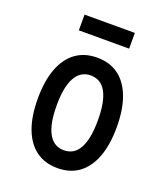

<svg xmlns="http://www.w3.org/2000/svg" viewBox="-149 -913 898 1033"><g transform="rotate(20 300.0 -397.0)"><path d="M300 16Q228 16 177.5 -21Q127 -58 100.5 -128.5Q74 -199 74 -300Q74 -401 100.5 -471.5Q127 -542 177.5 -579Q228 -616 300 -616Q373 -616 423 -579Q473 -542 499.5 -471.5Q526 -401 526 -300Q526 -199 499.5 -128.5Q473 -58 423 -21Q373 16 300 16ZM300 -86Q359 -86 388.5 -140Q418 -194 418 -300Q418 -406 388.5 -460Q359 -514 300 -514Q242 -514 212 -460Q182 -406 182 -300Q182 -194 212 -140Q242 -86 300 -86ZM156 -720V-810H444V-720Z"/></g></svg>

Font: Martian Mono Condensed
Style: Regular
Weight: 400
Width: 3
Designer: Roman Shamin
Foundry: Evil Martians
Version: Version 1.000